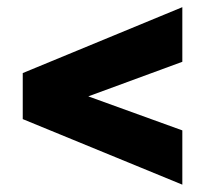

<svg xmlns="http://www.w3.org/2000/svg" viewBox="-20 -601 588 536"><path d="M489 -85.5 43.5 -268.5V-397L489 -581V-428.5L226.5 -332L489 -237Z"/></svg>

Font: League Spartan Thin ExtraBold
Style: Regular
Weight: 800
Version: Version 2.002